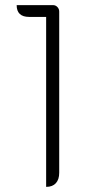

<svg xmlns="http://www.w3.org/2000/svg" viewBox="-20 -720 331 749"><path d="M160 -654H94Q45 -654 45 -700H187Q197 -700 204 -692.5Q211 -685 211 -675V-46Q211 -20 198 -5.5Q185 9 160 9Z"/></svg>

Font: K2D Thin
Style: Regular
Weight: 100
Designer: Katatrad Aksorn Co.,Ltd.
Foundry: Cadson Demak Co.,Ltd.
Version: Version 1.000; ttfautohint (v1.6)